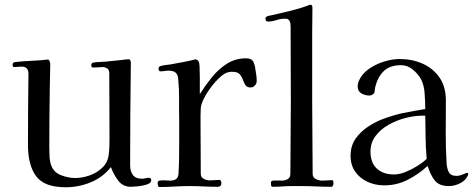

<svg xmlns="http://www.w3.org/2000/svg" viewBox="-20 -787 2002 810"><path d="M618 -27Q618 -15 600.5 -9Q583 -3 562 -1Q541 1 532 1Q498 1 478 -26Q458 -53 448 -82Q414 -39 363 -18Q312 3 257 3Q167 3 132.5 -43.5Q98 -90 98 -175Q98 -250 98.5 -325.5Q99 -401 100 -476Q100 -506 71 -506Q63 -506 55 -505Q47 -504 39 -504Q36 -504 34.5 -507.5Q33 -511 33 -513Q33 -524 43 -525Q78 -529 113.5 -530.5Q149 -532 184 -536Q192 -528 192 -516Q192 -491 191 -465Q190 -439 190 -413Q189 -352 188.5 -290.5Q188 -229 188 -167Q188 -148 189 -126.5Q190 -105 197 -87Q208 -59 238.5 -47.5Q269 -36 297 -36Q328 -36 359.5 -47.5Q391 -59 413.5 -81.5Q436 -104 439 -138Q441 -155 441.5 -172.5Q442 -190 442 -207L441 -479Q441 -492 432.5 -498Q424 -504 413 -504Q403 -504 393.5 -503Q384 -502 374 -502Q365 -502 365 -512Q365 -522 374 -523Q386 -525 399 -525.5Q412 -526 425 -527L494 -534Q501 -535 508.5 -536Q516 -537 523 -537Q528 -537 530 -531.5Q532 -526 532 -523Q529 -306 529 -90Q529 -65 540.5 -49Q552 -33 579 -33Q587 -33 593.5 -35Q600 -37 607 -37Q618 -37 618 -27Z M1063 -445Q1063 -435 1055.5 -426.5Q1048 -418 1037 -418Q1022 -418 1015.5 -428Q1009 -438 1004.5 -451Q1000 -464 991 -474Q982 -484 961 -484Q957 -484 953.5 -484Q950 -484 946 -483Q929 -480 909 -462Q889 -444 870.5 -419.5Q852 -395 840 -371Q828 -347 827 -331Q826 -315 826 -299.5Q826 -284 826 -269Q826 -215 826.5 -161Q827 -107 827 -54Q827 -39 839.5 -32.5Q852 -26 865 -26Q875 -26 885 -27Q895 -28 905 -28Q910 -28 912 -23.5Q914 -19 914 -15Q914 1 898 1Q868 1 838 -0.5Q808 -2 778 -2Q747 -2 715.5 0Q684 2 652 2Q648 2 646.5 -4Q645 -10 645 -14Q645 -24 653 -25Q664 -27 676 -26Q688 -25 698 -25Q713 -25 722.5 -31.5Q732 -38 733 -54Q735 -86 735.5 -119Q736 -152 736 -185V-282Q735 -325 735.5 -367.5Q736 -410 732 -452Q731 -472 721 -480.5Q711 -489 691 -489Q683 -489 674.5 -487.5Q666 -486 657 -486Q649 -486 649 -498Q649 -505 656 -508Q666 -511 677 -512.5Q688 -514 698 -515Q725 -520 752 -525Q779 -530 806 -537Q815 -534 819 -526Q821 -522 822 -504Q823 -486 823 -462.5Q823 -439 823 -418.5Q823 -398 823 -390Q845 -425 873 -460Q901 -495 937 -518Q973 -541 1018 -541Q1042 -541 1049 -526Q1056 -511 1058 -491Q1060 -480 1061.5 -468Q1063 -456 1063 -445Z M1387 -13Q1387 -8 1384.5 -3.5Q1382 1 1376 1Q1345 1 1313 -0.5Q1281 -2 1249 -2H1214Q1193 -2 1172 -0.5Q1151 1 1130 1Q1126 1 1124.5 -2.5Q1123 -6 1123 -9Q1123 -12 1123 -15Q1123 -18 1124 -21Q1126 -25 1135.5 -25.5Q1145 -26 1155.5 -25.5Q1166 -25 1169 -25Q1183 -25 1194 -31.5Q1205 -38 1205 -54Q1205 -131 1206 -207.5Q1207 -284 1207 -360Q1207 -438 1206.5 -516.5Q1206 -595 1206 -673Q1206 -680 1205 -688.5Q1204 -697 1199 -702Q1195 -707 1191 -707.5Q1187 -708 1181 -708Q1163 -708 1145.5 -702Q1128 -696 1111 -696Q1100 -696 1100 -709Q1100 -717 1112.5 -720Q1125 -723 1132 -724Q1167 -732 1208 -742Q1249 -752 1282 -765Q1284 -765 1286 -766Q1288 -767 1289 -767Q1295 -767 1296.5 -763Q1298 -759 1298 -754Q1298 -726 1297.5 -698.5Q1297 -671 1297 -643V-363Q1297 -286 1298 -208.5Q1299 -131 1299 -54Q1299 -38 1312.5 -31.5Q1326 -25 1339 -25Q1350 -25 1360 -26Q1370 -27 1380 -27Q1385 -27 1386 -21.5Q1387 -16 1387 -13Z M1780 -117Q1776 -162 1775.5 -207.5Q1775 -253 1774 -299H1760Q1729 -299 1691.5 -289.5Q1654 -280 1620 -261Q1586 -242 1564.5 -213.5Q1543 -185 1543 -148Q1543 -100 1570 -75.5Q1597 -51 1643 -51Q1665 -51 1691 -61.5Q1717 -72 1741 -87Q1765 -102 1780 -117ZM1955 -53Q1955 -49 1954 -47Q1944 -25 1920.5 -13.5Q1897 -2 1874 -2Q1832 -2 1813.5 -26.5Q1795 -51 1784 -87Q1746 -52 1700 -28.5Q1654 -5 1601 -5Q1564 -5 1531.5 -19.5Q1499 -34 1479 -62Q1459 -90 1459 -130Q1459 -172 1480.5 -202.5Q1502 -233 1535.5 -254.5Q1569 -276 1607.5 -289.5Q1646 -303 1680 -310Q1703 -315 1727 -319Q1751 -323 1774 -327Q1774 -355 1771.5 -392Q1769 -429 1756 -453Q1743 -476 1721 -494Q1699 -512 1672 -512Q1626 -512 1600 -488Q1574 -464 1563 -420Q1562 -415 1561.5 -409.5Q1561 -404 1560 -399Q1559 -393 1552.5 -388.5Q1546 -384 1539 -384Q1520 -384 1504.5 -393Q1489 -402 1489 -423Q1489 -435 1493 -444Q1506 -475 1535 -495.5Q1564 -516 1599.5 -527Q1635 -538 1666 -538Q1720 -538 1764 -518Q1808 -498 1834.5 -459.5Q1861 -421 1861 -363Q1861 -298 1860.5 -232Q1860 -166 1864 -100Q1865 -78 1873 -61.5Q1881 -45 1906 -45Q1919 -45 1933.5 -51.5Q1948 -58 1952 -58Q1955 -58 1955 -53Z"/></svg>

Font: Kaisei Decol
Style: Regular
Weight: 400
Designer: Font-Kai, 金井和夫
Foundry: KAZUO KANAI
Version: Version 5.003